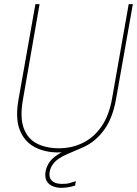

<svg xmlns="http://www.w3.org/2000/svg" viewBox="-20 -720 658 922"><path d="M260 12Q194 12 145 -14.5Q96 -41 74.5 -97Q53 -153 69 -243L150 -700H170L90 -241Q75 -156 94 -104.5Q113 -53 157.5 -30.5Q202 -8 263 -8Q325 -8 378 -34Q431 -60 467.5 -113Q504 -166 518 -246L598 -700H618L537 -243Q521 -153 480.5 -97Q440 -41 383 -14.5Q326 12 260 12ZM273 182Q255 182 235.5 175Q216 168 205 150.5Q194 133 199 102Q203 83 213.5 65Q224 47 245 31Q266 15 299 1L364 -26L373 -10L303 20Q260 39 242 59Q224 79 219 102Q213 130 227.5 146Q242 162 273 163Q296 164 313 159.5Q330 155 344 150L341 171Q326 176 308.5 179Q291 182 273 182Z"/></svg>

Font: DM Sans 10pt Thin
Style: Italic
Weight: 250
Italic angle: -10°
Version: Version 4.004;gftools[0.9.30]